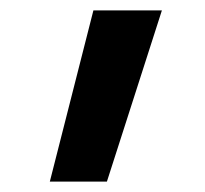

<svg xmlns="http://www.w3.org/2000/svg" viewBox="-20 -178 396 370"><path d="M76 172 160 -158H292L186 172Z"/></svg>

Font: Iosevka QP
Style: Bold
Weight: 700
Designer: Belleve Invis
Foundry: Belleve Invis
Version: Version 20.0.0; ttfautohint (v1.8.4)